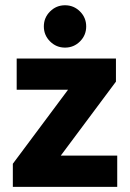

<svg xmlns="http://www.w3.org/2000/svg" viewBox="-20 -728 507 748"><path d="M30 0V-90L245 -378.3H45V-500H431.7V-410L216.7 -121.7H436.7V0ZM233.3 -542.5Q199.2 -542.5 175 -566.7Q150.8 -590.8 150.8 -625Q150.8 -659.2 175 -683.3Q199.2 -707.5 233.3 -707.5Q267.5 -707.5 291.7 -683.3Q315.8 -659.2 315.8 -625Q315.8 -590.8 291.7 -566.7Q267.5 -542.5 233.3 -542.5Z"/></svg>

Font: Funnel Sans ExtraBold
Style: Regular
Weight: 800
Version: Version 1.000; Beta; Release 5; Build 24; ttfautohint (v1.8.